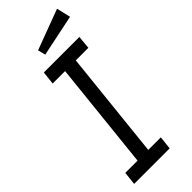

<svg xmlns="http://www.w3.org/2000/svg" viewBox="-265 -844 875 875"><g transform="rotate(-45 172.0 -406.5)"><path d="M344 -745 142 -703 133 -740 328 -813ZM19 -64H98L153 -586H73L80 -650H309L303 -586H222L167 -64H248L241 0H12Z"/></g></svg>

Font: Zilla Slab Regular
Style: Italic
Weight: 400
Italic angle: -6°
Designer: Typotheque.com
Foundry: Typotheque type foundry
Version: Version 1.1; 2017; ttfautohint (v1.6)